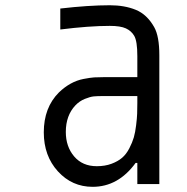

<svg xmlns="http://www.w3.org/2000/svg" viewBox="-20 -697 707 727"><path d="M500 -333.3H372.4Q348.3 -333.3 335 -332Q321.6 -330.7 301.4 -322.6Q281.2 -314.5 265.6 -298.2Q229.2 -259.8 229.2 -197.3Q229.2 -141.9 260.7 -104.8Q292.3 -67.7 346.4 -67.7Q377.6 -67.7 402 -76.8Q426.4 -85.9 442.4 -99.6Q458.3 -113.3 469.7 -135.4Q481.1 -157.6 486.7 -176.8Q492.2 -196 495.4 -222.7Q498.7 -249.3 499.3 -266.3Q500 -283.2 500 -306.6ZM395.8 -677.1Q451.8 -677.1 494.1 -659.8Q536.5 -642.6 563.8 -594.4Q583.3 -559.9 583.3 -487.6V0H500V-80.1H493.5Q427.7 10.4 330.7 10.4Q252.6 10.4 199.2 -48.2Q145.8 -106.8 145.8 -196Q145.8 -289.7 203.1 -347Q224 -367.2 247.4 -380.2Q270.8 -393.2 296.5 -398.1Q322.3 -403 336.9 -404Q351.6 -404.9 373.7 -404.9H500V-484.4Q500 -541 488.3 -561.2Q477.2 -580.1 456.7 -589.5Q436.2 -599 395.8 -599Q317.7 -599 208.3 -585.3V-664.7Q315.8 -677.1 395.8 -677.1Z"/></svg>

Font: TypoPRO Monoid
Style: Regular
Weight: 400
Width: 4
Monospace: yes
Designer: Andreas Larsen (@larsenwork)
Version: Version 0.61